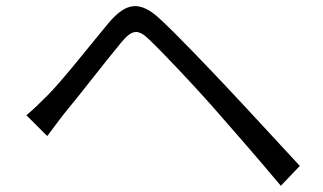

<svg xmlns="http://www.w3.org/2000/svg" viewBox="-20 -649 1040 618"><path d="M65 -278 132 -211C147 -230 168 -260 188 -285C234 -340 320 -452 370 -512C405 -554 424 -558 463 -519C507 -477 600 -378 658 -313C723 -239 812 -137 884 -51L945 -115C868 -198 769 -306 701 -378C643 -439 556 -531 496 -587C429 -650 385 -639 332 -578C271 -505 182 -391 134 -343C108 -317 91 -300 65 -278Z"/></svg>

Font: Source Han Sans JP Normal
Style: Regular
Weight: 350
Designer: Ryoko NISHIZUKA 西塚涼子 (kana, bopomofo & ideographs); Paul D. Hunt (Latin, Greek & Cyrillic); Sandoll Communications 산돌커뮤니
Foundry: Adobe
Version: Version 2.002;hotconv 1.0.116;makeotfexe 2.5.65601